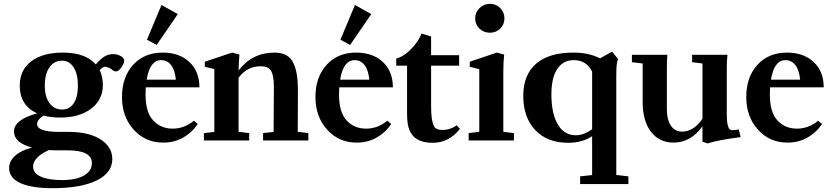

<svg xmlns="http://www.w3.org/2000/svg" viewBox="-20 -736 4343 1006"><path d="M295.4 -120.1Q246.1 -120.1 207.5 -130.4Q174.3 -108.4 174.3 -85.9Q174.3 -44.9 292 -44.9H342.3Q444.8 -44.9 506.6 -5.9Q568.4 33.2 568.4 97.7Q568.4 169.4 486.1 209.7Q403.8 250 254.9 250Q144.5 250 86.4 223.1Q28.3 196.3 27.8 145Q27.8 107.9 59.3 79.8Q90.8 51.8 147.9 37.1Q54.2 12.7 53.2 -46.9Q53.2 -108.9 174.3 -142.1Q83.5 -183.6 83.5 -287.1Q83.5 -370.1 144.5 -415.3Q205.6 -460.4 308.6 -460.4Q428.2 -460.4 481.9 -398.4Q503.9 -424.8 525.4 -438.7Q546.9 -452.6 572.3 -452.6Q597.7 -452.6 617.2 -439.5Q630.9 -429.2 630.9 -417Q630.9 -404.3 616 -383.1Q601.1 -361.8 588.4 -361.8Q576.7 -361.8 567.4 -370.6Q562 -376 550 -381.1Q538.1 -386.2 530.3 -386.2Q517.6 -386.2 502.4 -368.2Q519 -333.5 519 -291Q519 -213.4 457.8 -166.7Q396.5 -120.1 295.4 -120.1ZM305.2 -162.1Q344.2 -162.1 366.2 -194.8Q388.2 -227.5 388.2 -287.1Q388.2 -348.1 365.7 -383.1Q343.3 -418 305.2 -418Q264.2 -418 239.5 -383.8Q214.8 -349.6 214.8 -287.1Q214.8 -228.5 239.7 -195.3Q264.6 -162.1 305.2 -162.1ZM153.3 136.7Q153.3 170.9 193.1 189.2Q232.9 207.5 304.7 207.5Q377.9 207.5 419.7 183.8Q461.4 160.2 461.4 118.7Q461.4 51.8 335.9 51.8H287.6Q259.8 51.8 235.8 50.3Q153.3 88.4 153.3 136.7Z M800.8 -500.5 750 -527.8 826.2 -710 911.6 -662.1ZM835 11.2Q741.7 11.2 680.4 -56.6Q619.1 -124.5 619.1 -227.5Q619.1 -332 677.5 -396.2Q735.8 -460.4 832.5 -460.4Q919.9 -460.4 972.4 -411.1Q1024.9 -361.8 1024.9 -278.3H743.7Q742.7 -252.9 742.7 -240.7Q742.7 -147.9 782.5 -105Q822.3 -62 884.8 -62Q945.3 -62 996.1 -103.5L1016.1 -86.4Q986.8 -42 940.2 -15.4Q893.6 11.2 835 11.2ZM824.2 -420.9Q765.1 -420.9 748.5 -318.4H901.4Q896.5 -369.1 876.5 -395Q856.4 -420.9 824.2 -420.9Z M1048.3 0V-38.6L1103 -44.9V-374L1053.2 -386.2V-412.6L1195.8 -460.4L1234.4 -450.2Q1231 -413.6 1230 -366.7Q1301.3 -460.4 1418.5 -460.4Q1455.6 -460.4 1480.2 -446.5Q1504.9 -432.6 1517.8 -404.3Q1530.8 -376 1535.9 -341.3Q1541 -306.6 1541 -256.8Q1541 -113.8 1540 -45.4L1595.7 -38.6V0H1358.4V-38.6L1413.6 -44.9Q1415 -276.4 1415 -282.7Q1415 -337.4 1401.4 -363Q1387.7 -388.7 1345.7 -388.7Q1273.9 -388.7 1230 -328.6V-45.4L1285.6 -38.6V0Z M1814.5 -500.5 1763.7 -527.8 1839.8 -710 1925.3 -662.1ZM1848.6 11.2Q1755.4 11.2 1694.1 -56.6Q1632.8 -124.5 1632.8 -227.5Q1632.8 -332 1691.2 -396.2Q1749.5 -460.4 1846.2 -460.4Q1933.6 -460.4 1986.1 -411.1Q2038.6 -361.8 2038.6 -278.3H1757.3Q1756.3 -252.9 1756.3 -240.7Q1756.3 -147.9 1796.1 -105Q1835.9 -62 1898.4 -62Q1959 -62 2009.8 -103.5L2029.8 -86.4Q2000.5 -42 1953.9 -15.4Q1907.2 11.2 1848.6 11.2ZM1837.9 -420.9Q1778.8 -420.9 1762.2 -318.4H1915Q1910.2 -369.1 1890.1 -395Q1870.1 -420.9 1837.9 -420.9Z M2248 12.2Q2178.2 12.2 2145.5 -22.5Q2128.4 -41.5 2120.6 -68.1Q2112.8 -94.7 2112.8 -143.6V-392.1H2056.2V-429.2Q2096.7 -439.9 2135.5 -480.5Q2174.3 -521 2188.5 -560.1L2238.8 -544.9V-446.8H2385.7V-392.1H2238.8V-179.2Q2238.8 -104 2253.4 -75.7Q2263.7 -55.2 2296.9 -55.2Q2339.8 -55.2 2372.6 -79.6L2390.1 -61Q2332 12.2 2248 12.2Z M2546.9 -564.5Q2514.6 -564.5 2492.2 -586.2Q2469.7 -607.9 2469.7 -639.6Q2469.7 -670.9 2492.4 -693.4Q2515.1 -715.8 2546.9 -715.8Q2579.1 -715.8 2601.1 -693.8Q2623 -671.9 2623 -639.6Q2623 -607.9 2600.8 -586.2Q2578.6 -564.5 2546.9 -564.5ZM2435.5 0V-38.6L2491.2 -45.4V-373.5L2441.4 -386.2V-412.6L2583 -460.4L2621.6 -450.2Q2617.2 -411.6 2617.2 -362.3V-45.4L2672.9 -38.6V0Z M3019.5 228.5V188L3082.5 181.2V-22.5Q3030.8 12.2 2957 12.2Q2847.7 12.2 2784.7 -54.2Q2721.7 -120.6 2721.7 -233.9Q2721.7 -343.8 2788.8 -402.1Q2856 -460.4 2984.4 -460.4Q3065.9 -460.4 3124 -430.2L3187 -465.3L3218.8 -426.3Q3212.4 -413.6 3210.7 -392.3Q3209 -371.1 3209 -317.4V180.7L3272.5 188V228.5ZM2997.1 -27.3Q3039.1 -27.3 3082.5 -59.1V-360.8Q3052.2 -420.9 2986.8 -420.9Q2930.7 -420.9 2899.9 -374.8Q2869.1 -328.6 2869.1 -241.2Q2869.1 -141.1 2902.6 -84.2Q2936 -27.3 2997.1 -27.3Z M3509.3 11.2Q3434.6 11.2 3390.9 -45.4Q3347.2 -102.1 3347.2 -203.1V-403.3L3291 -410.2V-448.7H3476.6Q3474.1 -414.6 3474.1 -383.8V-166Q3474.1 -107.9 3495.4 -77.1Q3516.6 -46.4 3553.7 -46.4Q3614.7 -46.4 3660.6 -113.8V-403.3L3606.4 -410.2V-448.7H3791.5Q3788.1 -417 3788.1 -383.8V-132.8Q3788.1 -101.1 3792.5 -82.8Q3796.9 -64.5 3802.7 -59.1Q3808.6 -53.7 3816.9 -53.7Q3835.9 -53.7 3850.6 -58.6L3860.8 -17.6Q3739.7 -2 3687.5 15.6L3660.6 6.3V-74.2Q3599.1 11.2 3509.3 11.2Z M4106 11.2Q4012.7 11.2 3951.4 -56.6Q3890.1 -124.5 3890.1 -227.5Q3890.1 -332 3948.5 -396.2Q4006.8 -460.4 4103.5 -460.4Q4190.9 -460.4 4243.4 -411.1Q4295.9 -361.8 4295.9 -278.3H4014.6Q4013.7 -252.9 4013.7 -240.7Q4013.7 -147.9 4053.5 -105Q4093.3 -62 4155.8 -62Q4216.3 -62 4267.1 -103.5L4287.1 -86.4Q4257.8 -42 4211.2 -15.4Q4164.6 11.2 4106 11.2ZM4095.2 -420.9Q4036.1 -420.9 4019.5 -318.4H4172.4Q4167.5 -369.1 4147.5 -395Q4127.4 -420.9 4095.2 -420.9Z"/></svg>

Font: Elstob 8pt
Style: Bold
Weight: 700
Designer: Peter S. Baker
Version: Version 1.015